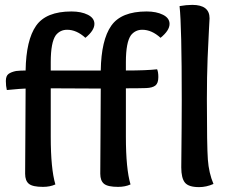

<svg xmlns="http://www.w3.org/2000/svg" viewBox="-20 -763 946 787"><path d="M393 -400 188 -401V-203Q188 -71 207 -7Q185 3 156 3Q114 3 98.5 -9.5Q83 -22 83 -51Q83 -105 84 -217.5Q85 -330 85 -400Q71 -400 8 -394Q4 -410 4 -431Q4 -452 15 -460Q26 -468 46 -472Q64 -474 85 -474Q87 -599 128 -657.5Q169 -716 273 -716Q313 -716 340 -702.5Q367 -689 367 -665Q367 -638 330 -608Q294 -641 255 -641Q227 -641 209 -619Q188 -590 188 -508V-474H393Q395 -599 436 -657.5Q477 -716 581 -716Q621 -716 648 -702.5Q675 -689 675 -665Q675 -638 638 -608Q602 -641 563 -641Q535 -641 517 -619Q496 -590 496 -508V-474Q580 -474 624 -479Q629 -468 629 -447Q629 -422 617 -412.5Q605 -403 579 -402Q550 -401 496 -401V-203Q496 -71 515 -7Q493 3 464 3Q422 3 406.5 -9.5Q391 -22 391 -51Q391 -105 392 -217.5Q393 -330 393 -400ZM768 -743Q839 -743 839 -688Q839 -682 836.5 -641.5Q834 -601 831 -525Q828 -449 828 -356Q828 -164 832 -109Q836 -54 855 -9Q826 4 796 4Q753 4 738 -14.5Q723 -33 723 -77Q725 -265 725 -353Q725 -656 716 -738Q744 -743 768 -743Z"/></svg>

Font: Overlock
Style: Bold
Weight: 700
Designer: Dario Muhafara
Foundry: Dario Manuel Muhafara
Version: Version 1.001